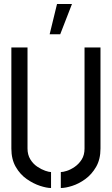

<svg xmlns="http://www.w3.org/2000/svg" viewBox="-20 -938 561 963"><path d="M229 -766 266 -918H341L282 -766ZM236 5Q214 5 180.5 -6Q147 -17 114 -40Q81 -63 59 -101Q37 -139 37 -193V-700H118V-193Q118 -162 132 -139Q146 -116 167 -102Q188 -88 207 -81.5Q226 -75 236 -75ZM285 5V-75Q296 -75 315 -81Q334 -87 354.5 -101Q375 -115 389.5 -137.5Q404 -160 404 -193V-700H484V-193Q484 -139 462 -101Q440 -63 407.5 -39.5Q375 -16 341.5 -5.5Q308 5 285 5Z"/></svg>

Font: Stick No Bills ExtraLight
Style: Regular
Weight: 400
Version: Version 2.000